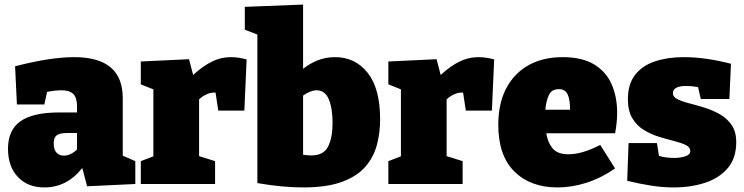

<svg xmlns="http://www.w3.org/2000/svg" viewBox="-20 -805 3257 840"><path d="M361 10 340 -70Q273 15 174 15Q101 15 58 -31Q15 -77 15 -154Q15 -236 69.5 -274.5Q124 -313 239 -313H317V-339Q317 -377 301 -393.5Q285 -410 249 -410Q222 -410 186 -403L174 -348H54L46 -515Q200 -555 305 -555Q517 -555 517 -376V-124L572 -100V0ZM215 -178Q215 -150 227.5 -137Q240 -124 259 -124Q289 -124 317 -151V-223H272Q241 -223 228 -213Q215 -203 215 -178Z M596 0V-100L651 -121V-414L596 -436V-536L807 -546L825 -477Q866 -515 906 -535Q946 -555 990 -555Q1022 -555 1059 -545L1049 -321H935L923 -400Q920 -400 916 -400Q900 -400 882 -391.5Q864 -383 851 -370V-122L921 -100V0Z M1306 15Q1263 15 1213.5 10.5Q1164 6 1106 -4V-654L1051 -675V-775L1306 -785V-504Q1335 -527 1370 -541Q1405 -555 1446 -555Q1534 -555 1588.5 -486.5Q1643 -418 1643 -283Q1643 -223 1628.5 -169.5Q1614 -116 1577.5 -74.5Q1541 -33 1475 -9Q1409 15 1306 15ZM1342 -125Q1396 -125 1415.5 -164Q1435 -203 1435 -267Q1435 -331 1418.5 -370.5Q1402 -410 1365 -410Q1339 -410 1306 -387V-128Q1326 -125 1342 -125Z M1679 0V-100L1734 -121V-414L1679 -436V-536L1890 -546L1908 -477Q1949 -515 1989 -535Q2029 -555 2073 -555Q2105 -555 2142 -545L2132 -321H2018L2006 -400Q2003 -400 1999 -400Q1983 -400 1965 -391.5Q1947 -383 1934 -370V-122L2004 -100V0Z M2419 15Q2301 15 2230.5 -54.5Q2160 -124 2160 -259Q2160 -352 2194.5 -418Q2229 -484 2292 -519.5Q2355 -555 2442 -555Q2527 -555 2579.5 -523Q2632 -491 2656 -436Q2680 -381 2680 -312Q2680 -269 2671 -222H2370Q2376 -182 2397.5 -156Q2419 -130 2467 -130Q2527 -130 2606 -171L2671 -68Q2610 -26 2546 -5.5Q2482 15 2419 15ZM2425 -415Q2393 -415 2381 -388.5Q2369 -362 2366 -325H2474Q2474 -371 2463 -393Q2452 -415 2425 -415Z M2924 -397Q2924 -381 2944 -371Q2964 -361 2995.5 -353Q3027 -345 3062.5 -334Q3098 -323 3129.5 -305Q3161 -287 3181 -258Q3201 -229 3201 -183Q3201 -113 3164 -69.5Q3127 -26 3065 -5.5Q3003 15 2926 15Q2879 15 2828 7Q2777 -1 2724 -14L2730 -179H2854L2863 -123Q2879 -118 2897 -116Q2915 -114 2929 -114Q2956 -114 2978 -121Q3000 -128 3000 -144Q3000 -161 2980.5 -170.5Q2961 -180 2929.5 -188Q2898 -196 2863.5 -206.5Q2829 -217 2797.5 -236Q2766 -255 2746.5 -287.5Q2727 -320 2727 -371Q2727 -437 2758.5 -477.5Q2790 -518 2845.5 -536.5Q2901 -555 2971 -555Q3021 -555 3072.5 -547.5Q3124 -540 3178 -526L3171 -372H3046L3034 -424Q3004 -429 2982 -429Q2956 -429 2940 -421.5Q2924 -414 2924 -397Z"/></svg>

Font: Bitter Black
Style: Regular
Weight: 900
Designer: Sol Matas, and Bitter project Authors
Foundry: Sol Matas
Version: Version 2.001